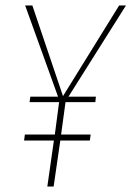

<svg xmlns="http://www.w3.org/2000/svg" viewBox="-20 -681 480 701"><path d="M439.9 -661.1 230 -328.1H330.1L328.1 -308.1H219.2L203.1 -189.9H311L308.1 -168H200.2L175.8 0H152.8L176.8 -168H67.9L70.8 -189.9H180.2L195.8 -308.1H87.9L90.8 -328.1H191.9L71.8 -661.1H98.1L210 -330.1L415 -661.1Z"/></svg>

Font: Fira Sans Compressed Thin
Style: Italic
Weight: 100
Width: 3
Italic angle: -8°
Designer: Carrois Corporate & Edenspiekermann AG
Foundry: Carrois Corporate GbR & Edenspiekermann AG
Version: Version 4.203;PS 004.203;hotconv 1.0.88;makeotf.lib2.5.64775